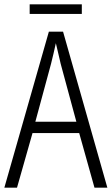

<svg xmlns="http://www.w3.org/2000/svg" viewBox="-20 -860 512 880"><path d="M413 0 343 -250H129L58 0H0L204 -715H269L472 0ZM258 -568Q253 -591 247 -615.5Q241 -640 236 -662Q231 -639 225.5 -615.5Q220 -592 214 -568L142 -302H330ZM355 -840V-796H116V-840Z"/></svg>

Font: Noto Sans Sinhala Condensed Light
Style: Regular
Weight: 300
Width: 3
Designer: Jelle Bosma - Monotype Design Team
Foundry: Monotype Imaging Inc.
Version: Version 2.006; ttfautohint (v1.8.4.7-5d5b)